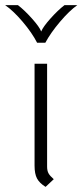

<svg xmlns="http://www.w3.org/2000/svg" viewBox="-43 -719 322 750"><path d="M92 -72V-470H141V-68Q141 -52 146.5 -42Q152 -32 167 -19L135 11Q111 -4 101.5 -22Q92 -40 92 -72ZM-23 -699H27Q53 -679 82 -646.5Q111 -614 118 -596Q125 -614 154 -646.5Q183 -679 209 -699H259Q228 -677 191.5 -634Q155 -591 134 -552H102Q82 -591 45.5 -634Q9 -677 -23 -699Z"/></svg>

Font: KoHo Light
Style: Regular
Weight: 300
Version: Version 1.000; ttfautohint (v1.6)